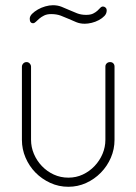

<svg xmlns="http://www.w3.org/2000/svg" viewBox="-20 -710 523 736"><path d="M242 6Q205 6 172.5 -9Q140 -24 116 -48.5Q92 -73 78 -105.5Q64 -138 64 -174V-454Q64 -461 69 -466.5Q74 -472 82 -472Q89 -472 94 -466.5Q99 -461 99 -454V-174Q99 -146 110 -120Q121 -94 140.5 -73.5Q160 -53 186 -41Q212 -29 242 -29Q272 -29 297.5 -41Q323 -53 342.5 -73.5Q362 -94 373 -120Q384 -146 384 -174V-455Q384 -462 389 -467Q394 -472 402 -472Q410 -472 414.5 -467Q419 -462 419 -455V-174Q419 -138 405 -105.5Q391 -73 366.5 -48Q342 -23 310 -8.5Q278 6 242 6ZM310 -653Q327 -653 337 -658Q347 -663 353.5 -669Q360 -675 364.5 -680Q369 -685 375 -685Q380 -685 384.5 -681Q389 -677 389 -670Q389 -658 380.5 -649Q372 -640 359 -633Q346 -626 331.5 -622.5Q317 -619 305 -619Q287 -619 272.5 -625Q258 -631 243.5 -637.5Q229 -644 213 -650Q197 -656 176 -656Q160 -656 149 -650.5Q138 -645 130.5 -638.5Q123 -632 117.5 -626.5Q112 -621 107 -621Q94 -621 94 -638Q94 -648 103 -657Q112 -666 125 -673.5Q138 -681 153.5 -685.5Q169 -690 183 -690Q201 -690 216 -684Q231 -678 245.5 -671.5Q260 -665 275.5 -659Q291 -653 310 -653Z"/></svg>

Font: AkaAcidDosis
Style: ExtraLight
Weight: 250
Designer: Edgar Tolentino, Pablo Impallari, Igino Marini, Aka-Acid
Foundry: Edgar Tolentino, Pablo Impallari, Igino Marini, Aka-Acid
Version: Version 1.007